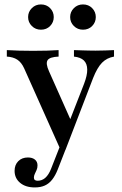

<svg xmlns="http://www.w3.org/2000/svg" viewBox="-20 -640 545 858"><path d="M250.8 29.8 87.9 -334.7Q75.8 -361.3 57.3 -373.4Q38.7 -385.5 10.5 -387.1V-416.1Q38.7 -414.5 66.1 -413.7Q93.5 -412.9 127.4 -412.9Q162.9 -412.9 189.9 -413.7Q216.9 -414.5 241.9 -416.1V-387.1Q202.4 -385.5 192.7 -371Q183.1 -356.5 199.2 -321L300.8 -92.7L285.5 -85.5L355.6 -265.3Q370.2 -303.2 369.8 -329.4Q369.4 -355.6 354.8 -369.8Q340.3 -383.9 310.5 -387.1V-416.1Q329.8 -415.3 345.6 -414.9Q361.3 -414.5 376.2 -414.1Q391.1 -413.7 406.5 -413.7Q427.4 -413.7 450.4 -414.5Q473.4 -415.3 489.5 -416.1V-387.1Q457.3 -381.5 435.9 -359.7Q414.5 -337.9 396 -291.1L272.6 29.8ZM135.5 197.6Q94.4 197.6 69.8 177Q45.2 156.5 45.2 123.4Q45.2 96.8 61.7 80.2Q78.2 63.7 104.8 63.7Q124.2 63.7 135.9 73Q147.6 82.3 147.6 99.2Q147.6 110.5 143.5 119.8Q139.5 129 135.5 137.1Q131.5 145.2 131.5 154Q131.5 167.7 148.4 167.7Q167.7 167.7 182.7 154.4Q197.6 141.1 208.1 114.5L259.7 -16.9L285.5 -4L237.9 117.7Q227.4 144.4 213.3 162.5Q199.2 180.6 180.2 189.1Q161.3 197.6 135.5 197.6ZM350.8 -507.3Q326.6 -507.3 310.1 -523.8Q293.5 -540.3 293.5 -563.7Q293.5 -587.1 310.1 -603.6Q326.6 -620.2 350.8 -620.2Q375.8 -620.2 391.9 -603.6Q408.1 -587.1 408.1 -563.7Q408.1 -540.3 391.9 -523.8Q375.8 -507.3 350.8 -507.3ZM162.9 -507.3Q138.7 -507.3 122.2 -523.8Q105.6 -540.3 105.6 -563.7Q105.6 -587.1 122.2 -603.6Q138.7 -620.2 162.9 -620.2Q187.9 -620.2 204 -603.6Q220.2 -587.1 220.2 -563.7Q220.2 -540.3 204 -523.8Q187.9 -507.3 162.9 -507.3Z"/></svg>

Font: Playfair 5pt SemiExpanded Light SemiBold
Style: Regular
Weight: 600
Version: Version 2.001;gftools[0.9.30]